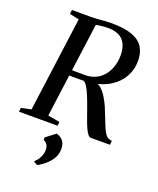

<svg xmlns="http://www.w3.org/2000/svg" viewBox="-191 -858 1033 1255"><g transform="rotate(20 325.5 -231.0)"><path d="M-8 0 -5 -27 64 -42 152.5 -700.5 86.5 -714.5 90 -743H220Q245.5 -743 268.5 -745Q291.5 -747 315.2 -748.8Q339 -750.5 366.5 -750.5Q454.5 -750.5 508 -730.5Q561.5 -710.5 585.8 -671.8Q610 -633 610 -577Q610 -517.5 582 -467Q554 -416.5 500.5 -382.5Q447 -348.5 370 -338L386.5 -351.5Q413 -352.5 435.5 -332.8Q458 -313 476.2 -283.2Q494.5 -253.5 508 -222.2Q521.5 -191 530 -167.5Q544 -132 554.5 -106Q565 -80 575 -63Q585 -46 597.5 -37.8Q610 -29.5 628 -28.5L624.5 0H491Q481.5 0 471.2 -12.2Q461 -24.5 450.2 -48Q439.5 -71.5 428 -103.5Q413 -145 399 -184.8Q385 -224.5 371.2 -257.2Q357.5 -290 344.2 -310.5Q331 -331 318 -334.5Q312.5 -334.5 298.8 -334.2Q285 -334 268.2 -334Q251.5 -334 235.5 -334.2Q219.5 -334.5 209 -334.5L215.5 -374Q224.5 -373.5 239.5 -373.2Q254.5 -373 271.2 -372.8Q288 -372.5 301.8 -372.5Q315.5 -372.5 322 -372.5Q363.5 -374 395.5 -391Q427.5 -408 448.8 -436.5Q470 -465 480.5 -500.8Q491 -536.5 490.5 -575.5Q490 -640.5 457 -677Q424 -713.5 350.5 -713.5Q339 -713.5 320.2 -712Q301.5 -710.5 283 -707.8Q264.5 -705 253.5 -701L272.5 -726L180.5 -42L263.5 -27L260.5 0ZM198 274.5 198.5 267.5Q212 256 222 240.5Q232 225 237.2 207.8Q242.5 190.5 242 174Q242 153.5 232.5 138.8Q223 124 207 119V100.5L272.5 50.5Q304.5 59 320.2 80.8Q336 102.5 335.5 136Q335.5 167.5 321.2 195Q307 222.5 281.5 245.8Q256 269 223 287.5Z"/></g></svg>

Font: Merriweather 96pt Medium
Style: Italic
Weight: 500
Italic angle: -7.8°
Version: Version 2.101